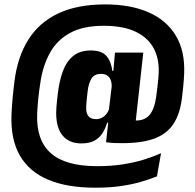

<svg xmlns="http://www.w3.org/2000/svg" viewBox="-20 -691 896 883"><path d="M354.1 -31.4Q298.5 -31.4 268.5 -67Q238.4 -102.6 238.4 -171Q238.4 -176.2 238.7 -183Q238.9 -189.7 239.6 -199.5Q240.3 -209.2 241.8 -223.7Q243.3 -238.1 245.6 -258.4Q252.4 -318.5 269.2 -363.7Q286 -408.8 317 -433.9Q348.1 -458.9 397.7 -458.9Q448.2 -458.9 469.8 -433.3Q491.4 -407.8 496.6 -365.1H531.4L493.2 -280.2Q493.7 -284 493.7 -287.6Q493.7 -291.2 493.7 -293.9Q493.7 -312 488.5 -324.6Q483.4 -337.3 472.4 -344.2Q461.4 -351.2 443.8 -351.2Q413.9 -351.2 400.7 -329.8Q387.5 -308.3 383.1 -271.6Q380.8 -251.3 379.3 -237.8Q377.8 -224.3 377.3 -216Q376.8 -207.7 376.5 -202.3Q376.3 -196.8 376.3 -192.6Q376.3 -168.5 387.6 -155.8Q398.9 -143 420.9 -143Q434.9 -143 446.9 -148.7Q458.9 -154.3 468 -165.2Q477.2 -176.1 482.6 -191.3L504.4 -126.4H472.5Q464.7 -99.5 450.8 -77.9Q436.9 -56.3 413.7 -43.8Q390.5 -31.4 354.1 -31.4ZM467.7 -36.8 479.8 -146.5 478.3 -165.4 498.4 -332.7 500.1 -350.5 508.6 -447.4 508.8 -449H638.9L595.5 -55.1ZM567.2 -140Q577.4 -138.1 584.9 -137.4Q592.3 -136.7 605.1 -136.7Q647 -136.7 668.8 -163.8Q690.7 -190.9 698.1 -244.9Q701.9 -272.5 704.3 -293.2Q706.7 -313.9 708 -329.1Q709.3 -344.3 709.8 -354.7Q712.8 -421.5 686 -470.3Q659.1 -519.2 602.2 -545.8Q545.3 -572.4 457.5 -572.4Q361.4 -572.4 301.6 -539.2Q241.7 -506 210.3 -449.1Q178.8 -392.2 167.2 -320.9Q163.5 -299.1 161 -279.7Q158.5 -260.4 156.7 -243.7Q154.9 -226.9 153.8 -212.9Q152.6 -199 152 -187.8Q151.4 -176.6 151 -168Q145.8 -47.1 213.3 13.1Q280.9 73.2 426 73.2Q490.3 73.2 543.6 65Q596.8 56.8 640.9 43.3Q685 29.7 720.6 13.5L701.8 120.1Q666.1 134.3 625 146.1Q583.8 157.9 533.2 165Q482.6 172.2 417.7 172.2Q288.9 172.2 201.7 135.5Q114.5 98.8 71.5 24.5Q28.6 -49.9 32.8 -162.4Q33.2 -172 33.9 -184.8Q34.7 -197.6 35.8 -212.6Q36.9 -227.6 38.5 -244.6Q40.1 -261.6 42.1 -280.1Q44.1 -298.7 46.6 -318.2Q60.8 -429.4 110.1 -508.3Q159.5 -587.2 247.2 -628.9Q335 -670.7 463.3 -670.7Q580.8 -670.7 663.4 -634.3Q746.1 -597.8 788.5 -527.4Q830.8 -457 827 -354.4Q826.5 -342.2 825.4 -325.5Q824.4 -308.8 822.1 -287.4Q819.9 -266 816.5 -238.6Q807.8 -167.9 778.6 -122.7Q749.5 -77.5 694.9 -55.7Q640.3 -34 554.1 -32.7Q533.6 -32.2 511 -33Q488.4 -33.8 467.7 -36.8Z"/></svg>

Font: Anek Odia Medium
Style: Regular
Weight: 500
Designer: Yesha Goshar & Mahesh Sahu (Odia), Yesha Goshar (Latin)
Foundry: Ek Type
Version: Version 1.003